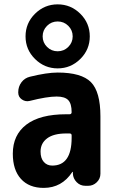

<svg xmlns="http://www.w3.org/2000/svg" viewBox="-20 -870 540 899"><path d="M315.4 -224.6V-236.3Q315.4 -245.1 305.7 -245.1H290Q231.4 -245.1 200.7 -222.2Q169.9 -199.2 169.9 -160.2Q169.9 -128.9 185.1 -111.8Q200.2 -94.7 224.6 -94.7Q315.4 -94.7 315.4 -224.6ZM250 -530.3Q361.3 -530.3 405.8 -485.4Q450.2 -440.4 450.2 -325.2V-56.6Q450.2 -33.2 433.1 -16.6Q416 0 392.6 0H379.9Q355.5 0 338.9 -17.1Q322.3 -34.2 321.3 -56.6V-64.5Q321.3 -65.4 320.3 -65.4Q318.4 -65.4 318.4 -64.5Q269.5 9.8 184.6 9.8Q116.2 9.8 78.1 -32.2Q40 -74.2 40 -150.4Q40 -238.3 103.5 -286.6Q167 -335 290 -335H305.7Q314.5 -335 315.4 -343.8V-344.7Q315.4 -384.8 299.3 -401.4Q283.2 -418 245.1 -418Q200.2 -418 119.1 -397.5Q99.6 -392.6 82.5 -404.3Q65.4 -416 65.4 -436.5V-438.5Q65.4 -464.8 80.6 -484.9Q95.7 -504.9 120.1 -510.7Q199.2 -530.3 250 -530.3ZM200.2 -650.4Q220.7 -629.9 250 -629.9Q279.3 -629.9 299.8 -650.4Q320.3 -670.9 320.3 -699.7Q320.3 -728.5 299.8 -749Q279.3 -769.5 250 -769.5Q220.7 -769.5 200.2 -749Q179.7 -728.5 179.7 -699.7Q179.7 -670.9 200.2 -650.4ZM144 -805.7Q188.5 -849.6 250 -849.6Q311.5 -849.6 356 -805.7Q400.4 -761.7 400.4 -699.7Q400.4 -637.7 356 -593.8Q311.5 -549.8 250 -549.8Q188.5 -549.8 144 -593.8Q99.6 -637.7 99.6 -699.7Q99.6 -761.7 144 -805.7Z"/></svg>

Font: Rounded Mgen+ 1m bold
Style: Bold
Weight: 700
Designer: [Source Han Sans]
Ryoko NISHIZUKA  (kana & ideographs); Paul D. Hunt (Latin, Greek & Cyrillic); Wenlong ZHANG  (bopomofo
Version: Version 1.059.20150602